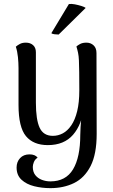

<svg xmlns="http://www.w3.org/2000/svg" viewBox="-20 -744 588 995"><path d="M241 231Q197 231 157 221Q117 211 91.5 187.5Q66 164 66 124Q66 95 84 75.5Q102 56 133 56Q162 56 175 73Q161 82 155.5 96Q150 110 150 121Q150 147 163 163.5Q176 180 197 188Q218 196 241 196Q321 196 358.5 133.5Q396 71 396 -45Q396 -62 397.5 -84.5Q399 -107 401 -130Q403 -153 405 -172L415 -190Q405 -99 358.5 -45.5Q312 8 228 8Q153 8 114.5 -38.5Q76 -85 76 -200V-391Q76 -418 73 -448Q70 -478 62 -502Q71 -510 83.5 -516.5Q96 -523 114 -523Q137 -523 151.5 -510Q166 -497 166 -473V-212Q166 -124 185.5 -82Q205 -40 254 -40Q281 -40 305.5 -53Q330 -66 349.5 -94.5Q369 -123 380 -168Q391 -213 391 -276Q391 -333 390.5 -370Q390 -407 389 -430.5Q388 -454 384.5 -470.5Q381 -487 376 -503Q382 -509 395 -516Q408 -523 428 -523Q450 -523 465 -509Q480 -495 480 -469L481 -50Q481 55 449.5 116.5Q418 178 364 204.5Q310 231 241 231ZM424 -703 284 -565Q275 -565 262.5 -566.5Q250 -568 246 -572L337 -723Q350 -725 368 -721.5Q386 -718 402 -713Q418 -708 424 -703Z"/></svg>

Font: Arima Medium
Style: Regular
Weight: 500
Designer: Joana Correia and Natanael Gama
Foundry: NDISCOVER
Version: Version 1.101;gftools[0.9.23]